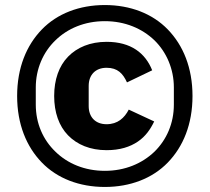

<svg xmlns="http://www.w3.org/2000/svg" viewBox="-20 -730 832 762"><path d="M396 12C295 12 207 -22 146 -85C85 -148 48 -237 48 -349C48 -461 85 -550 146 -613C207 -676 295 -710 396 -710C497 -710 585 -676 646 -613C707 -550 744 -461 744 -349C744 -237 707 -148 646 -85C585 -22 497 12 396 12ZM396 -52C476 -52 544 -81 593 -128C641 -175 670 -240 670 -315V-383C670 -456 641 -523 593 -570C544 -617 476 -646 396 -646C316 -646 248 -617 200 -570C151 -523 122 -456 122 -383V-315C122 -240 151 -175 200 -128C248 -81 316 -52 396 -52ZM403 -134C338 -134 286 -156 250 -193C214 -230 195 -284 195 -349C195 -414 214 -468 250 -505C286 -542 338 -564 403 -564C500 -564 557 -519 584 -451L484 -403C468 -438 447 -461 403 -461C359 -461 332 -433 332 -389V-309C332 -265 359 -237 403 -237C447 -237 474 -262 491 -295L592 -248C577 -217 558 -189 527 -168C496 -147 456 -134 403 -134Z"/></svg>

Font: Plexus Sans Bold
Style: Regular
Weight: 700
Version: Version 2.001;PS 002.001;hotconv 1.0.70;makeotf.lib2.5.58329